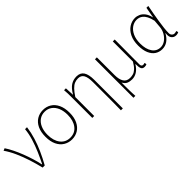

<svg xmlns="http://www.w3.org/2000/svg" viewBox="120 -1449 2556 2556"><g transform="rotate(-45 1398.5 -171.0)"><path d="M222 0Q199 -96 168.5 -190.5Q138 -285 99.5 -371Q61 -457 13 -526L46 -540Q78 -492 108 -431Q138 -370 164 -303Q190 -236 211 -168Q232 -100 245 -37H250Q287 -111 323 -194Q359 -277 385 -362.5Q411 -448 418 -527H455Q443 -436 416 -349Q389 -262 350.5 -176Q312 -90 262 0Z M766 13Q701 13 649 -19Q597 -51 567.5 -112.5Q538 -174 538 -262Q538 -352 567.5 -414Q597 -476 649 -508Q701 -540 766 -540Q831 -540 882.5 -508Q934 -476 963.5 -414Q993 -352 993 -262Q993 -174 963.5 -112.5Q934 -51 882.5 -19Q831 13 766 13ZM766 -20Q853 -20 904 -86Q955 -152 955 -262Q955 -335 932 -390Q909 -445 866.5 -476Q824 -507 766 -507Q708 -507 665 -476Q622 -445 599 -390Q576 -335 576 -262Q576 -152 627 -86Q678 -20 766 -20Z M1498 198Q1499 132 1499.5 65Q1500 -2 1500 -68.5Q1500 -135 1500 -201.5Q1500 -268 1500 -334Q1500 -421 1475.5 -464Q1451 -507 1395 -507Q1358 -507 1327 -494Q1296 -481 1264 -448Q1232 -415 1193 -356V0H1157V-396Q1157 -428 1156.5 -457.5Q1156 -487 1152 -527H1187L1193 -401H1195Q1240 -478 1288.5 -509Q1337 -540 1398 -540Q1469 -540 1501.5 -490.5Q1534 -441 1534 -339V198Z M1734 198V-527H1770V-192Q1770 -112 1798.5 -66Q1827 -20 1892 -20Q1921 -20 1949 -28Q1977 -36 2007 -63.5Q2037 -91 2070 -148V-527H2106Q2106 -448 2105.5 -370.5Q2105 -293 2104.5 -215.5Q2104 -138 2104 -59Q2104 -40 2113 -30Q2122 -20 2135 -20Q2143 -20 2149.5 -21.5Q2156 -23 2166 -26L2172 4Q2165 8 2155 10.5Q2145 13 2132 13Q2095 13 2082.5 -13.5Q2070 -40 2071 -101H2069Q2033 -42 1989 -14.5Q1945 13 1896 13Q1853 13 1820.5 -1Q1788 -15 1765 -58Q1765 -12 1765 21.5Q1765 55 1765.5 82.5Q1766 110 1767 137Q1768 164 1770 198Z M2465 13Q2408 13 2364 -16Q2320 -45 2294.5 -103.5Q2269 -162 2269 -249Q2269 -342 2301 -407Q2333 -472 2385.5 -506Q2438 -540 2498 -540Q2534 -540 2569.5 -524Q2605 -508 2633 -472Q2661 -436 2674 -376H2676L2703 -527H2738Q2727 -470 2716 -408.5Q2705 -347 2695.5 -287Q2686 -227 2680 -173.5Q2674 -120 2674 -79Q2674 -53 2689.5 -36.5Q2705 -20 2727 -20Q2737 -20 2747.5 -22.5Q2758 -25 2765 -28L2773 2Q2765 6 2753 9.5Q2741 13 2724 13Q2684 13 2659.5 -18Q2635 -49 2646 -109H2643Q2576 13 2465 13ZM2468 -20Q2512 -20 2551.5 -47.5Q2591 -75 2618 -121Q2645 -167 2649 -222L2658 -328Q2645 -387 2626 -422.5Q2607 -458 2584.5 -476.5Q2562 -495 2539.5 -501Q2517 -507 2497 -507Q2448 -507 2404.5 -477Q2361 -447 2334 -389.5Q2307 -332 2307 -249Q2307 -145 2349.5 -82.5Q2392 -20 2468 -20Z"/></g></svg>

Font: Noto Sans TC Thin
Style: Regular
Weight: 100
Designer: Ryoko NISHIZUKA 西塚涼子 (kana, bopomofo & ideographs); Paul D. Hunt (Latin, Greek & Cyrillic); Sandoll Communications 산돌커뮤니
Foundry: Adobe
Version: Version 2.004-H2;hotconv 1.0.118;makeotfexe 2.5.65603